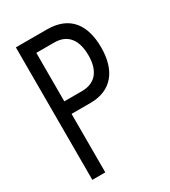

<svg xmlns="http://www.w3.org/2000/svg" viewBox="-158 -702 691 782"><g transform="rotate(-30 187.5 -311.5)"><path d="M43 0H104V-275H193C293 -275 344 -342 344 -449C344 -555 297 -623 189 -623H43ZM104 -334V-562H188C253 -562 283 -518 283 -447C283 -380 254 -334 187 -334Z"/></g></svg>

Font: Inconsolata Condensed
Style: Regular
Weight: 400
Width: 3
Monospace: yes
Designer: Raph Levien, Cyreal, Brenton Simpson
Foundry: Raph Levien, Cyreal, Google
Version: Version 3.100